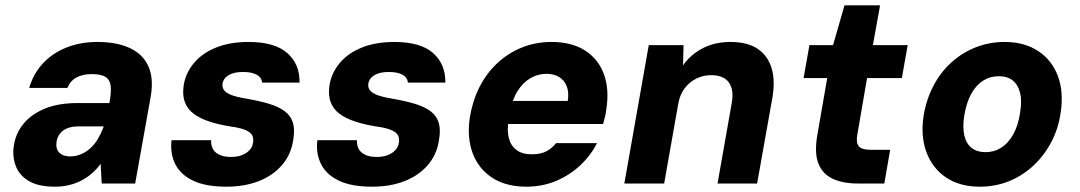

<svg xmlns="http://www.w3.org/2000/svg" viewBox="-20 -691 4066 723"><path d="M187 12Q126 12 90 -8.5Q54 -29 40 -64.5Q26 -100 32 -142Q39 -189 68.5 -225Q98 -261 149 -282Q200 -303 273 -303H392Q399 -341 397 -365Q395 -389 378.5 -400.5Q362 -412 325 -412Q291 -412 267.5 -399Q244 -386 234 -360H90Q105 -412 140.5 -451Q176 -490 229 -511.5Q282 -533 347 -533Q420 -533 469 -510Q518 -487 538.5 -442Q559 -397 548 -330L489 0H363L359 -74Q344 -54 326.5 -38.5Q309 -23 287 -11.5Q265 0 240 6Q215 12 187 12ZM244 -102Q265 -102 284.5 -110Q304 -118 320.5 -133Q337 -148 349 -168.5Q361 -189 370 -213V-215H275Q251 -215 233.5 -208Q216 -201 206 -188Q196 -175 193 -158Q189 -130 203.5 -116Q218 -102 244 -102Z M832 12Q754 12 706.5 -11Q659 -34 639.5 -74Q620 -114 626 -163H775Q774 -146 781 -131.5Q788 -117 805.5 -108.5Q823 -100 849 -100Q874 -100 891.5 -107Q909 -114 920 -126Q931 -138 933 -154Q936 -174 927 -185.5Q918 -197 897.5 -204Q877 -211 846 -215Q803 -222 768 -233.5Q733 -245 709.5 -262.5Q686 -280 676 -307Q666 -334 672 -372Q680 -418 711.5 -455Q743 -492 795 -512.5Q847 -533 916 -533Q1014 -533 1061.5 -491.5Q1109 -450 1108 -380H967Q965 -400 946 -410Q927 -420 895 -420Q861 -420 841 -408Q821 -396 818 -376Q816 -363 823 -352.5Q830 -342 849.5 -334Q869 -326 905 -320Q957 -311 993.5 -300Q1030 -289 1052.5 -272Q1075 -255 1083 -229Q1091 -203 1084 -163Q1076 -109 1042 -69.5Q1008 -30 954.5 -9Q901 12 832 12Z M1381 12Q1303 12 1255.5 -11Q1208 -34 1188.5 -74Q1169 -114 1175 -163H1324Q1323 -146 1330 -131.5Q1337 -117 1354.5 -108.5Q1372 -100 1398 -100Q1423 -100 1440.5 -107Q1458 -114 1469 -126Q1480 -138 1482 -154Q1485 -174 1476 -185.5Q1467 -197 1446.5 -204Q1426 -211 1395 -215Q1352 -222 1317 -233.5Q1282 -245 1258.5 -262.5Q1235 -280 1225 -307Q1215 -334 1221 -372Q1229 -418 1260.5 -455Q1292 -492 1344 -512.5Q1396 -533 1465 -533Q1563 -533 1610.5 -491.5Q1658 -450 1657 -380H1516Q1514 -400 1495 -410Q1476 -420 1444 -420Q1410 -420 1390 -408Q1370 -396 1367 -376Q1365 -363 1372 -352.5Q1379 -342 1398.5 -334Q1418 -326 1454 -320Q1506 -311 1542.5 -300Q1579 -289 1601.5 -272Q1624 -255 1632 -229Q1640 -203 1633 -163Q1625 -109 1591 -69.5Q1557 -30 1503.5 -9Q1450 12 1381 12Z M1962 12Q1886 12 1834.5 -21Q1783 -54 1760.5 -112.5Q1738 -171 1749 -248Q1759 -310 1785 -362Q1811 -414 1852 -452.5Q1893 -491 1945 -512Q1997 -533 2057 -533Q2133 -533 2183.5 -500.5Q2234 -468 2254.5 -410.5Q2275 -353 2263 -279Q2262 -266 2258.5 -252Q2255 -238 2251 -224H1850L1866 -311H2118Q2123 -344 2114 -366.5Q2105 -389 2085.5 -401Q2066 -413 2038 -413Q2006 -413 1978 -397Q1950 -381 1929.5 -349Q1909 -317 1900 -268L1895 -238Q1889 -200 1896 -171.5Q1903 -143 1924.5 -126.5Q1946 -110 1982 -110Q2017 -110 2038 -121.5Q2059 -133 2074 -152H2228Q2205 -106 2165 -68.5Q2125 -31 2073.5 -9.5Q2022 12 1962 12Z M2331 0 2423 -521H2554L2552 -445Q2581 -486 2626.5 -509.5Q2672 -533 2731 -533Q2794 -533 2832.5 -507.5Q2871 -482 2885.5 -434.5Q2900 -387 2888 -320L2831 0H2682L2736 -306Q2744 -353 2724.5 -380.5Q2705 -408 2657 -408Q2629 -408 2603 -395.5Q2577 -383 2558.5 -359Q2540 -335 2534 -300L2481 0Z M3210 0Q3154 0 3115.5 -18Q3077 -36 3061.5 -76Q3046 -116 3058 -184L3095 -397H3006L3028 -521H3117L3160 -671H3294L3267 -521H3398L3376 -397H3245L3208 -182Q3203 -152 3214.5 -139.5Q3226 -127 3258 -127H3332L3310 0Z M3669 12Q3595 12 3543.5 -22Q3492 -56 3469 -117Q3446 -178 3458 -255Q3468 -316 3494.5 -367Q3521 -418 3561.5 -455Q3602 -492 3653.5 -512.5Q3705 -533 3763 -533Q3837 -533 3889 -499Q3941 -465 3963.5 -405Q3986 -345 3974 -266Q3965 -205 3938 -154.5Q3911 -104 3870.5 -66.5Q3830 -29 3779 -8.5Q3728 12 3669 12ZM3691 -118Q3724 -118 3750.5 -135Q3777 -152 3795.5 -185Q3814 -218 3821 -265Q3829 -311 3821 -342Q3813 -373 3793 -388.5Q3773 -404 3741 -404Q3708 -404 3681.5 -387Q3655 -370 3637 -337Q3619 -304 3611 -256Q3604 -211 3611.5 -180Q3619 -149 3639.5 -133.5Q3660 -118 3691 -118Z"/></svg>

Font: DM Sans 10pt Black
Style: Italic
Weight: 900
Italic angle: -10°
Version: Version 4.004;gftools[0.9.30]